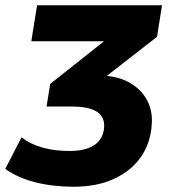

<svg xmlns="http://www.w3.org/2000/svg" viewBox="-68 -518 664 730"><path d="M212 192Q133 192 66 175Q-1 158 -48 124L14 4Q47 30 93 43Q139 56 195 56Q258 56 291.5 33Q325 10 328 -35Q330 -74 300 -93.5Q270 -113 202 -113H109L123 -199L379 -402L368 -361H51L73 -498H548L529 -378L299 -199L249 -231H305Q373 -231 419.5 -206.5Q466 -182 489.5 -140Q513 -98 509 -46Q505 24 469 77Q433 130 367.5 161Q302 192 212 192Z"/></svg>

Font: Nunito Sans 10pt Black
Style: Italic
Weight: 900
Italic angle: -9°
Designer: Vernon Adams
Foundry: Vernon Adams
Version: Version 3.101;gftools[0.9.27]